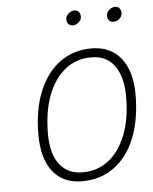

<svg xmlns="http://www.w3.org/2000/svg" viewBox="-51 -726 622 781"><g transform="rotate(-5 260.0 -335.5)"><path d="M253 12Q176 12 134 -41Q92 -94 92 -193Q92 -293 122.2 -367.2Q152.5 -441.5 207.5 -482.2Q262.5 -523 337 -523Q414.5 -523 457.2 -469.8Q500 -416.5 500 -321Q500 -219 470 -144.2Q440 -69.5 384.5 -28.8Q329 12 253 12ZM259 -24Q320 -24 365.5 -60Q411 -96 436 -161.5Q461 -227 461 -315Q461 -397 428 -442Q395 -487 334 -487Q272 -487 226.5 -450.8Q181 -414.5 156 -348.2Q131 -282 131 -192Q131 -111 164.2 -67.5Q197.5 -24 259 -24ZM436 -623Q425.5 -623 418.8 -630.5Q412 -638 412 -649Q412 -662.5 423.2 -672.8Q434.5 -683 448 -683Q459.5 -683 465.8 -675.2Q472 -667.5 472 -656Q472 -647 467 -639.5Q462 -632 453.8 -627.5Q445.5 -623 436 -623ZM270 -623Q259.5 -623 252.8 -630.5Q246 -638 246 -649Q246 -658 251.2 -665.8Q256.5 -673.5 264.8 -678.2Q273 -683 282 -683Q293.5 -683 299.8 -675.2Q306 -667.5 306 -656Q306 -643.5 295.2 -633.2Q284.5 -623 270 -623Z"/></g></svg>

Font: Overpass Thin
Style: Italic
Weight: 250
Italic angle: -10°
Designer: Delve Withrington, Dave Bailey, Thomas Jockin
Foundry: Delve Fonts LLC
Version: Version 4.000